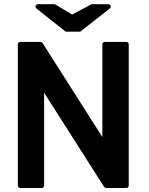

<svg xmlns="http://www.w3.org/2000/svg" viewBox="-20 -915 724 935"><path d="M79.1 0.5Q73.7 0.5 70.3 -2.9Q66.9 -6.3 66.9 -11.2V-699.2Q66.9 -704.1 70.3 -707.5Q73.7 -710.9 79.1 -710.9H177.7Q179.7 -710.9 183.1 -709Q186.5 -707 187.5 -705.1L478.5 -247.6V-699.2Q478.5 -704.1 481.9 -707.5Q485.4 -710.9 490.7 -710.9H595.2Q600.6 -710.9 603.8 -707.5Q606.9 -704.1 606.9 -699.2V-11.2Q606.9 -6.3 603.8 -2.9Q600.6 0.5 595.2 0.5H496.6Q494.1 0.5 491 -1.5Q487.8 -3.4 486.8 -5.4L194.8 -463.4V-11.2Q194.8 -6.3 191.7 -2.9Q188.5 0.5 183.1 0.5ZM247.1 -894.5 331.1 -844.2 425.8 -894.5H507.3Q511.7 -894.5 514.6 -892.1Q517.6 -889.6 518.8 -886.5Q520 -883.3 519 -879.6Q518.1 -876 514.6 -873.5L370.6 -760.7H299.8L157.7 -873.5Q154.3 -876 153.3 -879.6Q152.3 -883.3 153.6 -886.5Q154.8 -889.6 157.7 -892.1Q160.6 -894.5 165 -894.5Z"/></svg>

Font: Alte DIN 1451 Mittelschrift
Style: Bold
Weight: 700
Designer: Peter Wiegel
Foundry: Peter Wiegel
Version: Version 1.003